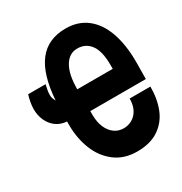

<svg xmlns="http://www.w3.org/2000/svg" viewBox="-172 -858 943 994"><g transform="rotate(-30 300.0 -361.0)"><path d="M126 -287V-309Q89 -311.5 62.2 -331.5Q35.5 -351.5 21.8 -382.8Q8 -414 8 -450Q8 -468.5 12.2 -491.8Q16.5 -515 22 -532H126L124 -522Q121.5 -511 119.2 -498Q117 -485 117 -474.5Q117 -465 118.5 -458Q120 -451 123 -444.8Q126 -438.5 129 -432.5Q139.5 -583 196.2 -656.5Q253 -730 360 -730Q433.5 -730 485.2 -689.8Q537 -649.5 563.5 -574.8Q590 -500 590 -397L589 -295.5H257V-273Q257 -229.5 271 -197.5Q285 -165.5 309 -148.5Q333 -131.5 363 -131.5Q390.5 -131.5 414 -144.8Q437.5 -158 451.8 -184.8Q466 -211.5 466 -250H590Q590 -176.5 567 -118.8Q544 -61 493.5 -26.8Q443 7.5 364.5 7.5Q286.5 7.5 232.8 -33.5Q179 -74.5 152.5 -141.8Q126 -209 126 -287ZM467 -427V-450Q467 -532.5 438.5 -571.2Q410 -610 360 -610Q311 -610 283 -562.5Q255 -515 255 -427Z"/></g></svg>

Font: JuliaMono Black
Style: Regular
Weight: 900
Monospace: yes
Designer: cormullion
Foundry: corm
Version: Version 0.054; ttfautohint (v1.8.4)